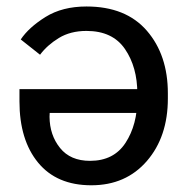

<svg xmlns="http://www.w3.org/2000/svg" viewBox="-20 -548 571 583"><path d="M489.7 -264.6Q489.7 -380.9 426 -454.6Q362.3 -528.3 242.7 -528.3Q169.4 -528.3 118.4 -496.6Q67.4 -464.8 43 -428.2L101.6 -381.8Q123.5 -411.1 158.7 -432.6Q193.8 -454.1 242.7 -454.1Q321.8 -454.1 359.4 -399.2Q397 -344.2 397 -264.6V-249Q397 -169.4 361.3 -114.5Q325.7 -59.6 253.4 -59.6Q193.8 -59.6 162.4 -98.6Q130.9 -137.7 130.4 -193.4L130.9 -205.1H434.1V-277.3H39.1V-240.2Q39.1 -123 95.7 -54.2Q152.3 14.6 257.3 14.6Q362.3 14.6 426 -59.1Q489.7 -132.8 489.7 -249Z"/></svg>

Font: Roboto Flex
Style: Regular
Weight: 400
Designer: Berlow after Robertson
Foundry: Google
Version: Version 3.200;gftools[0.9.32]